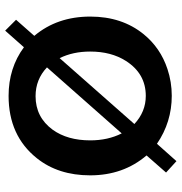

<svg xmlns="http://www.w3.org/2000/svg" viewBox="0 -642 700 740"><g transform="rotate(90 350.0 -272.0)"><path d="M601.1 -602.1 645 -562 579.1 -486.8Q655.8 -397 655.8 -269.5Q655.8 -146.5 589.8 -64Q502.9 44.9 349.6 44.9Q242.2 44.9 162.1 -14.2L98.1 58.1L56.2 16.1L118.2 -54.2Q43.9 -142.1 43.9 -270Q43.9 -392.1 111.8 -475.6Q164.6 -540.5 246.1 -567.4Q295.9 -584 349.1 -584Q450.7 -584 534.2 -526.9ZM494.1 -391.1 239.7 -103Q286.1 -59.1 350.6 -59.1Q431.6 -59.1 480 -125Q521 -182.1 521 -270Q521 -337.9 494.1 -391.1ZM458 -439.9Q410.6 -483.9 349.6 -483.9Q263.7 -483.9 214.8 -407.2Q178.7 -350.6 178.7 -269.5Q178.7 -203.1 204.1 -151.9Z"/></g></svg>

Font: FORM UDPGothic
Style: Bold
Weight: 700
Foundry: Pronama LLC
Version: Version 1.051